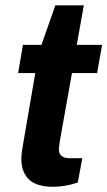

<svg xmlns="http://www.w3.org/2000/svg" viewBox="-20 -696 407 728"><path d="M181.2 12.2Q118.7 12.2 89.8 -15.6Q61 -43.5 61 -92.8Q61 -113.8 65.9 -140.1L113.8 -418.9H48.8L66.9 -525.9H137.2L189.9 -675.8H297.9L271 -525.9H367.2L348.1 -418.9H252.9L207 -162.1Q203.1 -134.8 203.1 -130.9Q203.1 -96.2 243.2 -96.2H292L274.9 -3.9Q227.5 12.2 181.2 12.2Z"/></svg>

Font: Archivo
Style: Bold Italic
Weight: 700
Italic angle: -10°
Designer: Hector Gatti
Foundry: Omnibus-Type
Version: Version 2.001